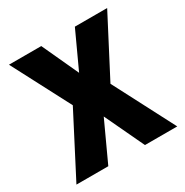

<svg xmlns="http://www.w3.org/2000/svg" viewBox="-132 -654 734 762"><g transform="rotate(-30 234.5 -273.0)"><path d="M149 -280 4 0H150L233 -180L318 0H466L321 -279L460 -546H312L235 -379L158 -546H10Z"/></g></svg>

Font: Noto Sans Telugu Condensed
Style: Bold
Weight: 700
Width: 3
Designer: Jelle Bosma - Monotype Design Team
Foundry: Monotype Imaging Inc.
Version: Version 2.005